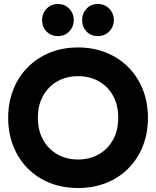

<svg xmlns="http://www.w3.org/2000/svg" viewBox="-20 -931 782 963"><path d="M21 -340Q21 -417 46.5 -481.5Q72 -546 119 -593.5Q166 -641 230 -667Q294 -693 372 -693Q448 -693 512.5 -667Q577 -641 624 -593.5Q671 -546 696.5 -481.5Q722 -417 722 -340Q722 -263 696.5 -198.5Q671 -134 624 -86.5Q577 -39 512.5 -13.5Q448 12 372 12Q294 12 230 -13.5Q166 -39 119 -86.5Q72 -134 46.5 -198.5Q21 -263 21 -340ZM170 -340Q170 -277 196 -230Q222 -183 267.5 -157Q313 -131 372 -131Q430 -131 475.5 -157Q521 -183 547 -230Q573 -277 573 -341Q573 -404 547 -451Q521 -498 475.5 -523.5Q430 -549 372 -549Q313 -549 267.5 -523Q222 -497 196 -450.5Q170 -404 170 -340ZM191 -830Q191 -864 214 -887.5Q237 -911 271 -911Q304 -911 327 -887.5Q350 -864 350 -830Q350 -797 327.5 -773.5Q305 -750 271 -750Q236 -750 213.5 -773Q191 -796 191 -830ZM392 -830Q392 -864 414 -887.5Q436 -911 471 -911Q505 -911 528 -887.5Q551 -864 551 -830Q551 -797 528 -773.5Q505 -750 471 -750Q436 -750 414 -773Q392 -796 392 -830Z"/></svg>

Font: Gabarito
Style: Bold
Weight: 700
Designer: Leandro Assis / Alvaro Franca / Felipe Casaprima
Foundry: Naipe Foundry
Version: Version 1.000